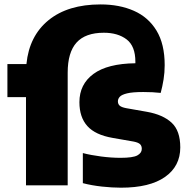

<svg xmlns="http://www.w3.org/2000/svg" viewBox="-20 -838 856 868"><path d="M13.5 -399V-548.5H99.5Q112 -675.5 199.5 -746.8Q287 -818 434.5 -818Q520 -818 585.2 -789.2Q650.5 -760.5 687.5 -699.8Q724.5 -639 724.5 -543.5Q724.5 -510 719.5 -479Q714.5 -448 706.5 -418Q671.5 -422 627.5 -422Q579.5 -422 554.8 -416Q530 -410 521.5 -400.5Q513 -391 513 -380Q513 -367.5 521.2 -360.2Q529.5 -353 550.5 -349L644.5 -332.5Q717 -319.5 756 -283.2Q795 -247 795 -171.5Q795 -86.5 726 -38Q657 10.5 527 10.5Q487 10.5 441 5.5Q395 0.5 354.5 -10V-146Q391 -136.5 437.2 -130.5Q483.5 -124.5 524.5 -124.5Q581 -124.5 601 -135.5Q621 -146.5 621 -165Q621 -179 612.8 -186.5Q604.5 -194 584 -198L489.5 -214.5Q411 -228 375 -268Q339 -308 339 -376Q339 -457 402.5 -503.8Q466 -550.5 592 -552Q592 -555.5 592 -559Q592 -629.5 552.5 -659.8Q513 -690 449.5 -690Q366 -690 326 -645.5Q286 -601 286 -509.5V0H97.5V-399Z"/></svg>

Font: Encode Sans XBd
Style: Regular
Weight: 800
Designer: Multiple Designers
Foundry: Impallari Type
Version: Version 3.002; ttfautohint (v1.8.3) -l 8 -r 50 -G 200 -x 14 